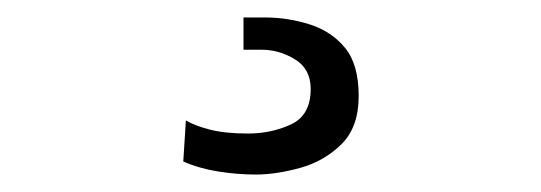

<svg xmlns="http://www.w3.org/2000/svg" viewBox="-20 7 620 220"><path d="M273 207Q252 207 230 203.5Q208 200 190 192L193 145Q203 151 220.5 155.5Q238 160 264 160Q291 160 313.5 149.5Q336 139 336 109Q336 86 318 75Q300 64 280 64H259V27H283Q310 27 335 35Q360 43 375.5 62Q391 81 391 117Q391 153 371 172.5Q351 192 323.5 199.5Q296 207 273 207Z"/></svg>

Font: Chivo Medium ExtraLight
Style: Regular
Weight: 250
Version: Version 2.002